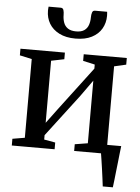

<svg xmlns="http://www.w3.org/2000/svg" viewBox="-62 -824 767 1052"><g transform="rotate(5 321.5 -298.0)"><path d="M543.5 180Q541 159.5 537.8 134.8Q534.5 110 531 84.8Q527.5 59.5 524 37.2Q520.5 15 518 -1L482 -49H625Q622.5 -29.5 620 -6.2Q617.5 17 614.8 41.8Q612 66.5 609.2 91.2Q606.5 116 604 138.8Q601.5 161.5 599 180ZM27.5 0V-37L95 -48.5V-481.5L28.5 -496V-532.5H273V-496L201.5 -481.5V-140L262.5 -222L441.5 -459V-481.5L376.5 -496V-532.5H613.5V-496L548 -481V-48.5L615.5 -37V0H370.5V-37L441.5 -48.5V-393L378 -304L201.5 -72V-48L263 -37V0ZM229 -775.5Q241 -775.5 244.5 -764Q248 -752.5 248 -737Q248 -715 254.8 -695.8Q261.5 -676.5 278.2 -665Q295 -653.5 324 -653.5Q352.5 -653.5 368.8 -665Q385 -676.5 391.5 -695.8Q398 -715 398 -737Q398 -752.5 401.8 -764Q405.5 -775.5 417 -775.5H484Q484.5 -770.5 485 -764.5Q485.5 -758.5 485.5 -753.5Q485.5 -714 467.2 -682.5Q449 -651 413 -632.5Q377 -614 323.5 -614Q271 -614 234.5 -632.5Q198 -651 179.2 -682.5Q160.5 -714 160.5 -753.5Q160.5 -759 161 -764.5Q161.5 -770 162 -775.5Z"/></g></svg>

Font: Merriweather 72pt Medium
Style: Regular
Weight: 500
Version: Version 2.100